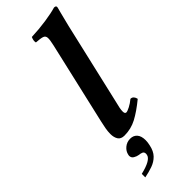

<svg xmlns="http://www.w3.org/2000/svg" viewBox="-305 -717 968 968"><g transform="rotate(-45 179.0 -232.5)"><path d="M149 41Q172 41 185.5 56.5Q199 72 199 102Q199 109 198 117.5Q197 126 195 134Q188 169 169 188.5Q150 208 123 217.5Q96 227 65 233V208Q145 189 151 159Q152 156 152 152Q152 139 143 135Q134 131 122 130Q109 128 96.5 120.5Q84 113 84 98Q84 94 85 92Q89 71 107 56Q125 41 149 41ZM208 -563Q216 -597 215 -612Q214 -627 200.5 -631.5Q187 -636 156 -638Q152 -652 161 -672Q215 -674 265 -681.5Q315 -689 345 -698Q361 -698 358 -685Q358 -685 351 -658.5Q344 -632 332 -583L228 -134Q225 -123 222 -108.5Q219 -94 219 -83Q219 -66 229 -66Q237 -66 255.5 -75.5Q274 -85 292 -100Q303 -100 309.5 -92.5Q316 -85 318 -74Q268 -33 227.5 -11.5Q187 10 140 10Q115 10 105 -6Q95 -22 95 -46Q95 -64 98.5 -84Q102 -104 107 -125Z"/></g></svg>

Font: Libertinus Serif SemiBold
Style: Italic
Weight: 600
Italic angle: -11.5°
Designer: Philipp H. Poll, Khaled Hosny
Foundry: Caleb Maclennan
Version: Version 7.051;RELEASE